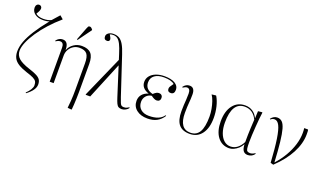

<svg xmlns="http://www.w3.org/2000/svg" viewBox="-93 -1416 3788 2249"><g transform="rotate(20 1801.5 -291.5)"><path d="M296 222 290 215Q322 185 340 155.5Q358 126 358 102Q358 72 347.5 54Q337 36 307.5 21Q278 6 219 -12Q150 -35 109 -61Q68 -87 50 -122Q32 -157 32 -206Q32 -264 56.5 -330.5Q81 -397 133 -479Q185 -561 268 -664Q238 -651 186 -651Q125 -651 86.5 -680.5Q48 -710 48 -757Q48 -779 59.5 -792Q71 -805 90 -805Q104 -805 113.5 -795Q123 -785 123 -770Q123 -757 114.5 -737Q106 -717 92 -698Q103 -683 128.5 -674.5Q154 -666 188 -666Q245 -666 285 -686Q310 -715 327 -733.5Q344 -752 363 -774L403 -740V-736Q328 -672 264.5 -601.5Q201 -531 154 -461Q107 -391 81 -329.5Q55 -268 55 -221Q55 -165 97.5 -127.5Q140 -90 237 -59Q300 -39 334.5 -20.5Q369 -2 382.5 21Q396 44 396 78Q396 148 296 222Z M861 220 813 215Q819 162 821.5 125.5Q824 89 825 57Q826 25 826 -15V-342Q826 -425 799 -459Q772 -493 704 -493Q665 -493 632 -473Q599 -453 579.5 -419Q560 -385 560 -344V0H511V-423Q511 -487 465 -487Q441 -487 413 -467L407 -474Q440 -518 487 -518Q559 -518 559 -414H561Q580 -463 625 -493Q670 -523 724 -523Q803 -523 839 -483Q875 -443 875 -354V-1Q875 36 873.5 76.5Q872 117 870 153.5Q868 190 865 216ZM650 -571 641 -576 701 -732Q709 -751 713.5 -759.5Q718 -768 733 -768Q742 -768 750.5 -762Q759 -756 770 -741V-736Z M1491 -38 1496 -31Q1484 -12 1459.5 1Q1435 14 1412 14Q1388 14 1372.5 5.5Q1357 -3 1345 -27.5Q1333 -52 1318 -100L1205 -454H1203L1016 0H962L958 -4L1185 -517L1164 -583Q1142 -655 1121.5 -695.5Q1101 -736 1078 -752.5Q1055 -769 1023 -769Q998 -769 983 -762Q1008 -723 1008 -706Q1008 -694 1000 -686.5Q992 -679 978 -679Q938 -679 938 -722Q938 -748 963 -765Q988 -782 1024 -782Q1067 -782 1096.5 -764.5Q1126 -747 1150.5 -705.5Q1175 -664 1199 -590L1356 -116Q1371 -72 1380 -50.5Q1389 -29 1399.5 -22.5Q1410 -16 1427 -16Q1450 -16 1464 -23Q1478 -30 1491 -38Z M1732 14Q1647 14 1595 -27.5Q1543 -69 1543 -138Q1543 -185 1570 -217.5Q1597 -250 1647 -265V-266Q1552 -298 1552 -378Q1552 -421 1578 -453Q1604 -485 1650 -503Q1696 -521 1756 -521Q1838 -521 1885.5 -493Q1933 -465 1933 -416Q1933 -360 1887 -360Q1846 -360 1846 -399Q1846 -413 1853.5 -426.5Q1861 -440 1884 -471Q1846 -506 1752 -506Q1679 -506 1637.5 -475Q1596 -444 1596 -388Q1596 -301 1693 -277Q1714 -297 1729.5 -305Q1745 -313 1761 -313Q1782 -313 1794.5 -300.5Q1807 -288 1807 -268Q1807 -247 1795 -234.5Q1783 -222 1761 -222Q1734 -222 1691 -254Q1650 -249 1623.5 -219Q1597 -189 1597 -146Q1597 -88 1635 -54.5Q1673 -21 1738 -21Q1871 -21 1921 -95L1930 -90Q1896 -37 1848 -11.5Q1800 14 1732 14Z M2259 14Q2167 14 2123 -39Q2079 -92 2079 -203Q2079 -247 2081 -281Q2083 -315 2085.5 -348.5Q2088 -382 2088 -424Q2088 -487 2047 -487Q2027 -487 1997 -467L1991 -474Q2023 -518 2069 -518Q2134 -518 2134 -430Q2134 -399 2132.5 -374.5Q2131 -350 2129 -326Q2127 -302 2125.5 -272Q2124 -242 2124 -199Q2124 -2 2262 -2Q2338 -2 2374 -64Q2410 -126 2410 -256Q2410 -301 2401.5 -348Q2393 -395 2378.5 -437.5Q2364 -480 2344 -509L2397 -515L2401 -511Q2430 -462 2446 -395Q2462 -328 2462 -258Q2462 -131 2408 -58.5Q2354 14 2259 14Z M2750 14Q2659 14 2605.5 -57Q2552 -128 2552 -250Q2552 -376 2608 -449.5Q2664 -523 2761 -523Q2813 -523 2853.5 -496.5Q2894 -470 2916 -422H2918L2922 -510L2972 -515L2976 -511Q2971 -480 2966.5 -431Q2962 -382 2958 -327.5Q2954 -273 2951.5 -222.5Q2949 -172 2949 -136Q2949 -84 2952.5 -58.5Q2956 -33 2968 -24.5Q2980 -16 3003 -16Q3016 -16 3032 -22Q3048 -28 3062 -38L3067 -31Q3054 -10 3031.5 2Q3009 14 2983 14Q2946 14 2927 -11Q2908 -36 2906 -90H2904Q2889 -60 2863 -36.5Q2837 -13 2807.5 0.5Q2778 14 2750 14ZM2758 -11Q2849 -11 2905 -119Q2905 -169 2906 -209Q2907 -249 2909 -293.5Q2911 -338 2915 -401Q2865 -507 2760 -507Q2603 -507 2603 -254Q2603 -181 2622.5 -126.5Q2642 -72 2677 -41.5Q2712 -11 2758 -11Z M3304 18 3268 8Q3257 -173 3240.5 -281.5Q3224 -390 3199.5 -438.5Q3175 -487 3138 -487Q3112 -487 3089 -467L3083 -474Q3116 -518 3162 -518Q3197 -518 3221.5 -495Q3246 -472 3262 -415.5Q3278 -359 3289 -260.5Q3300 -162 3308 -11Q3369 -78 3412.5 -152.5Q3456 -227 3479 -303Q3502 -379 3502 -449Q3502 -468 3501 -483Q3500 -498 3498 -509H3544L3548 -505Q3551 -495 3551 -450Q3551 -335 3487.5 -215Q3424 -95 3304 18Z"/></g></svg>

Font: Display Extralight
Style: Regular
Weight: 200
Designer: Latin by Veronika Burian and Jose Scaglione. Greek by Irene Vlachou. Cyrillic by Vera Evstafieva.
Foundry: TypeTogether
Version: Version 3.002